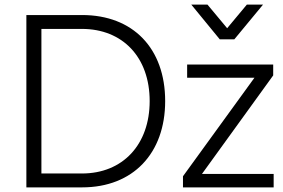

<svg xmlns="http://www.w3.org/2000/svg" viewBox="-20 -810 1225 830"><path d="M993 -640 1117 -790H1047L962 -688L877 -790H807L930 -640ZM335 0C555 0 694 -147 694 -373C694 -601 555 -745 335 -745H94V0ZM159 -685H334C510 -685 627 -563 627 -373C627 -185 511 -60 334 -60H159ZM1163 0V-58H853L1161 -484V-531H789V-474H1080L771 -48V0Z"/></svg>

Font: Plus Jakarta Sans Light
Style: Regular
Weight: 300
Designer: Gumpita Rahayu
Foundry: Tokotype
Version: Version 2.071;gftools[0.9.30]